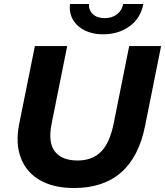

<svg xmlns="http://www.w3.org/2000/svg" viewBox="-20 -931 828 963"><path d="M351 12Q248 12 180 -27.5Q112 -67 84.5 -139Q57 -211 76 -308L155 -700H317L239 -311Q220 -217 255 -171.5Q290 -126 369 -126Q442 -126 486 -169.5Q530 -213 550 -311L628 -700H788L708 -301Q646 12 351 12ZM496 -759Q446 -759 407 -777.5Q368 -796 347 -830.5Q326 -865 331 -911H426Q425 -879 446.5 -859.5Q468 -840 505 -840Q542 -840 567 -859.5Q592 -879 598 -911H699Q686 -841 631 -800Q576 -759 496 -759Z"/></svg>

Font: Montserrat
Style: Bold Italic
Weight: 700
Italic angle: -11.3°
Designer: Julieta Ulanovsky
Foundry: Julieta Ulanovsky
Version: Version 9.000; ttfautohint (v1.8.4.7-5d5b)